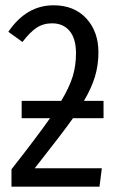

<svg xmlns="http://www.w3.org/2000/svg" viewBox="-20 -698 446 718"><path d="M367.2 -255.9H252.9Q212.4 -198.7 109.9 -68.8H360.8L352.1 0H22.9V-64.9Q116.2 -183.6 167 -255.9H61V-320.8H209Q239.7 -372.1 252 -412.4Q264.2 -452.6 264.2 -499Q264.2 -553.7 240.2 -582.3Q216.3 -610.8 174.8 -610.8Q142.1 -610.8 116.9 -594.2Q91.8 -577.6 64 -541L11.2 -579.1Q78.6 -678.2 180.2 -678.2Q257.3 -678.2 302.7 -629.2Q348.1 -580.1 348.1 -502Q348.1 -455.1 335.4 -412.4Q322.8 -369.6 293.9 -320.8H367.2Z"/></svg>

Font: Fira Sans Compressed Book
Style: Regular
Weight: 350
Width: 1
Designer: Carrois Corporate & Edenspiekermann AG
Foundry: Carrois Corporate GbR & Edenspiekermann AG
Version: Version 4.203;PS 004.203;hotconv 1.0.88;makeotf.lib2.5.64775